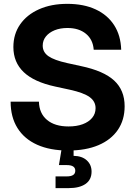

<svg xmlns="http://www.w3.org/2000/svg" viewBox="-20 -759 692 983"><path d="M329.4 11.7Q236.4 11.7 170.4 -17.9Q104.4 -47.5 69.4 -103.6Q34.4 -159.7 34.4 -238.6H179.3Q180.7 -178.7 220.7 -145.1Q260.7 -111.6 330.7 -111.6Q372.6 -111.6 403.6 -123.1Q434.6 -134.7 451.9 -155.7Q469.3 -176.7 469.3 -205Q469.3 -240.1 438.7 -262.1Q408.1 -284.1 338.7 -299.4L262.2 -316Q154 -339.4 101.3 -389.8Q48.5 -440.2 48.5 -518.1Q48.5 -584.5 83.1 -634.1Q117.6 -683.8 179.8 -711.5Q242 -739.3 324.5 -739.3Q408.4 -739.3 469.4 -711Q530.5 -682.8 564.4 -630.1Q598.3 -577.5 600.5 -504.3H459.8Q456.1 -556.3 420.1 -586Q384 -615.7 325.3 -615.7Q288.4 -615.7 259.8 -604.2Q231.3 -592.6 215 -572.3Q198.7 -552 198.7 -525.4Q198.7 -491.8 228.1 -471.3Q257.4 -450.8 324.4 -436L394 -420.8Q510.7 -396.3 564.4 -346.7Q618.1 -297.2 618.1 -215Q618.1 -144.9 583.3 -94Q548.5 -43.1 483.8 -15.7Q419 11.7 329.4 11.7ZM264.4 204.1V144.1H322Q343.9 144.1 354.6 136.8Q365.4 129.6 365.4 115Q365.4 100.6 354.6 93.4Q343.9 86.2 322 86.2H281.7L299.5 -21.3H356.8V0V38.8Q400.4 39.7 424.6 62.2Q448.8 84.6 448.8 119.5Q448.8 161.4 417.8 182.8Q386.8 204.1 332.3 204.1Z"/></svg>

Font: Inter Khmer Looped
Style: Regular
Weight: 400
Designer: Rasmus Andersson, Sovichet Tep
Foundry: Anagata Design
Version: Version 1.000